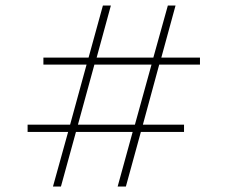

<svg xmlns="http://www.w3.org/2000/svg" viewBox="-20 -678 836 706"><path d="M537.1 -440.4 476.1 -219.7H266.6L327.1 -440.4ZM204.1 7.8 259.3 -192.9H467.8L412.6 7.8H442.9L498 -192.9H656.7V-219.7H505.4L565.4 -440.4H715.3V-466.3H573.2L625.5 -657.7H597.2L543.9 -466.3H335.4L387.7 -657.7H358.4L305.7 -466.3H139.6V-440.4H298.3L237.8 -219.7H81.5V-192.9H230.5L174.8 7.8Z"/></svg>

Font: Estedad-FD-VF Thin
Style: Regular
Weight: 100
Designer: Amin Abedi
Version: Version 5.0